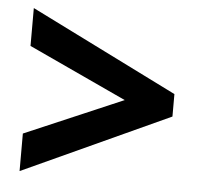

<svg xmlns="http://www.w3.org/2000/svg" viewBox="-43 -659 622 596"><g transform="rotate(5 268.0 -361.0)"><path d="M39 -224 345 -355 39 -497V-615L497 -387V-317L39 -107Z"/></g></svg>

Font: Noto Sans Ethiopic SemiCondensed
Style: Bold
Weight: 700
Width: 4
Designer: Monotype Design Team
Foundry: Monotype Imaging Inc.
Version: Version 2.102; ttfautohint (v1.8.4.7-5d5b)